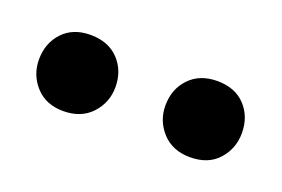

<svg xmlns="http://www.w3.org/2000/svg" viewBox="-35 -850 395 269"><g transform="rotate(20 162.0 -715.0)"><path d="M256 -658.5Q230 -658.5 214.5 -675.2Q199 -692 199 -715Q199 -739.5 214.5 -755.8Q230 -772 256 -772Q282.5 -772 297.8 -755.8Q313 -739.5 313 -715Q313 -692 298 -675.2Q283 -658.5 256 -658.5ZM67 -658.5Q41 -658.5 25.8 -675.2Q10.5 -692 10.5 -715Q10.5 -739.5 25.8 -755.8Q41 -772 67 -772Q93.5 -772 109 -755.8Q124.5 -739.5 124.5 -715Q124.5 -692 109 -675.2Q93.5 -658.5 67 -658.5Z"/></g></svg>

Font: Libre Caslon Text
Style: Regular
Weight: 400
Designer: Pablo Impallari, Rodrigo Fuenzalida, Katja Schimmel
Foundry: Pablo Impallari, Rodrigo Fuenzalida
Version: Version 2.000